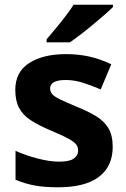

<svg xmlns="http://www.w3.org/2000/svg" viewBox="-20 -786 537 816"><path d="M459 -162Q459 -79 400.5 -34.5Q342 10 226 10Q169 10 128 2.5Q87 -5 46 -22V-145Q90 -125 141 -112Q192 -99 231 -99Q275 -99 293.5 -112Q312 -125 312 -146Q312 -160 304.5 -171Q297 -182 272 -196Q247 -210 194 -232Q143 -254 110 -275.5Q77 -297 61 -327.5Q45 -358 45 -404Q45 -480 104 -518Q163 -556 261 -556Q312 -556 358 -546Q404 -536 453 -513L408 -406Q368 -423 332 -434.5Q296 -446 259 -446Q226 -446 209.5 -437Q193 -428 193 -410Q193 -397 201.5 -386.5Q210 -376 234.5 -364Q259 -352 307 -332Q354 -313 388 -292.5Q422 -272 440.5 -241.5Q459 -211 459 -162ZM460 -756Q446 -742 423 -722Q400 -702 373.5 -680Q347 -658 321.5 -638.5Q296 -619 277 -606H178V-619Q194 -638 215.5 -663.5Q237 -689 258 -716.5Q279 -744 293 -766H460Z"/></svg>

Font: Noto Sans Gunjala Gondi
Style: Regular
Weight: 400
Designer: Ek Type
Foundry: Ek Type
Version: Version 1.004